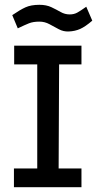

<svg xmlns="http://www.w3.org/2000/svg" viewBox="-20 -779 404 799"><path d="M39 -589H319V-511H226L224 -78H319V0H38V-78H135V-511H39ZM54 -661 31 -716Q63 -738 86 -748.5Q109 -759 144 -759Q173 -759 194 -749Q215 -739 232.5 -729Q250 -719 270 -719Q288 -719 301.5 -726.5Q315 -734 339 -751L364 -693Q335 -668 313.5 -658.5Q292 -649 266 -648Q244 -647 224.5 -657.5Q205 -668 185.5 -678.5Q166 -689 144 -689Q118 -689 100.5 -682Q83 -675 54 -661Z"/></svg>

Font: Podkova Medium
Style: Regular
Weight: 500
Designer: Ilya Yudin
Foundry: Cyreal (www.cyreal.org)
Version: Version 2.103